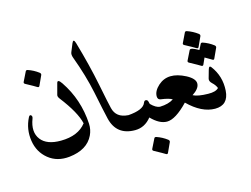

<svg xmlns="http://www.w3.org/2000/svg" viewBox="-125 -955 1853 1416"><g transform="rotate(-15 801.5 -247.0)"><path d="M375.5 -457.5Q477.5 -306.6 487.8 -120.1Q490.2 -73.7 470.7 -33.2Q424.3 63.5 286.6 78.6Q191.4 88.9 125 35.2Q58.6 -18.6 44.9 -107.4Q30.8 -199.2 72.3 -280.8Q81.1 -297.9 91.3 -289.6Q101.6 -281.2 95.2 -264.2Q58.6 -168.5 104.5 -108.9Q148.9 -51.3 256.8 -52.2Q388.7 -53.2 450.2 -132.8Q429.7 -221.2 327.1 -354Q313 -372.1 316.4 -384.8L338.9 -468.8Q346.7 -500 375.5 -457.5ZM137.7 -614.3Q142.1 -622.6 153.8 -619.1Q197.3 -604.5 234.4 -576.2Q244.1 -567.9 240.7 -558.1L206.1 -482.4Q200.2 -472.2 188.5 -480.2Q176.8 -488.3 108.4 -525.4Q97.2 -531.7 102.1 -542Z M523.9 -725.1Q537.6 -758.3 549.8 -718.3Q603.5 -532.7 634.3 -377.9Q665 -223.1 673.8 -189.5Q692.4 -111.3 783.2 -105.5Q814 -103.5 823.7 -75.2Q827.6 -64 827.9 -38.1Q828.1 -12.2 823.7 1Q819.3 14.2 804.7 14.6Q663.1 14.6 630.4 -120.6Q615.7 -182.6 585.4 -331.5Q557.6 -466.3 500.5 -620.6Q491.2 -645.5 498 -662.1Z M958.5 -144.5Q995.1 -106.9 1027.8 -104.5Q1055.7 -102.1 1064 -84Q1069.3 -71.3 1070.6 -42Q1071.8 -12.7 1067.6 0.7Q1063.5 14.2 1048.8 14.6Q990.7 14.6 929.2 -48.8Q878.9 14.6 804.7 14.6Q783.2 14.2 773.4 -12.2L757.3 -52.7Q751 -69.3 758.8 -86.4Q766.6 -103.5 783.7 -105Q900.9 -113.8 919.4 -163.6Q925.3 -178.7 935.5 -178.7Q950.2 -178.7 953.9 -162.4Q957.5 -146 958.5 -144.5ZM925.8 108.4Q930.2 100.1 941.9 103.5Q985.4 118.2 1022.5 146.5Q1032.2 154.8 1028.8 164.6L994.1 240.2Q988.3 250.5 976.6 242.4Q964.8 234.4 896.5 197.3Q885.3 190.9 890.1 180.7Z M1394 -105Q1431.6 -104.5 1443.4 -73.7Q1447.3 -63.5 1448.2 -52.7Q1450.2 14.6 1416 14.6Q1313 14.2 1210.9 -86.9Q1113.8 14.6 1048.3 14.6Q1012.7 14.6 995.4 -35.4Q978 -85.4 1006.8 -100.1Q1015.6 -104.5 1027.3 -105Q1091.3 -106.9 1130.9 -132.8Q1109.4 -147.9 1043.9 -156.7Q1022.5 -159.7 1022 -185.1Q1022 -226.1 1064.5 -264.6Q1145.5 -336.9 1273.4 -270.5Q1338.4 -235.8 1335.9 -197.3Q1334 -160.2 1279.8 -125Q1315.4 -106 1394 -105Z M1426.3 -212.9 1443.8 -274.9Q1453.1 -308.1 1467.8 -288.1Q1531.7 -203.6 1524.7 -94.5Q1517.6 14.6 1415 14.6Q1394.5 14.6 1380.1 -18.8Q1365.7 -52.2 1362.5 -73Q1359.4 -93.8 1378.9 -102.1Q1385.7 -105 1394 -105Q1452.6 -103.5 1474.6 -127.9Q1464.8 -152.8 1442.6 -172.9Q1420.4 -192.9 1426.3 -212.9ZM1345.2 -587.4Q1349.6 -595.7 1361.3 -592.3Q1404.8 -577.6 1442.4 -549.3Q1452.1 -541 1448.7 -531.2L1414.1 -455.6Q1408.2 -445.3 1396.5 -453.4Q1384.8 -461.4 1315.9 -498.5Q1304.7 -504.9 1310.1 -514.6ZM1436 -475.6Q1440.4 -483.9 1452.1 -480.5Q1495.6 -465.8 1532.7 -437.5Q1542.5 -429.2 1539.1 -419.4L1504.4 -343.8Q1499 -333 1488.3 -340.6Q1477.5 -348.1 1437 -370.6L1414.6 -320.8Q1408.7 -310.5 1396.7 -318.6Q1384.8 -326.7 1316.4 -363.8Q1305.2 -370.1 1310.1 -380.4L1345.7 -452.6Q1354.5 -469.2 1415 -433.6Z"/></g></svg>

Font: Amiri
Style: Bold Slanted
Weight: 700
Italic angle: 9°
Designer: Khaled Hosny
Version: Version 000.107